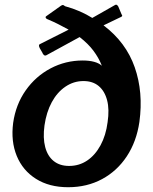

<svg xmlns="http://www.w3.org/2000/svg" viewBox="-20 -773 639 803"><path d="M563 -263Q551 -181 510.5 -119.5Q470 -58 407 -24Q344 10 265 10Q186 10 130.5 -25Q75 -60 50 -121Q25 -182 35 -259Q46 -336 87.5 -395Q129 -454 191.5 -487Q254 -520 326 -520Q353 -520 373.5 -514.5Q394 -509 406 -498Q393 -531 371 -560.5Q349 -590 313 -618L174 -542Q168 -539 163.5 -543Q159 -547 157 -553L146 -572Q140 -585 146 -588L267 -649Q247 -660 225.5 -671Q204 -682 180 -692Q175 -693 172 -697.5Q169 -702 173 -705L235 -749Q241 -753 244 -752Q247 -751 252 -747Q285 -738 313.5 -725.5Q342 -713 366 -698L461 -752Q466 -755 470 -751.5Q474 -748 475 -745L488 -714Q490 -711 491 -708.5Q492 -706 488 -703L413 -667Q507 -596 543.5 -491.5Q580 -387 563 -263ZM269 -79Q311 -79 344.5 -101.5Q378 -124 400.5 -165.5Q423 -207 430 -262Q438 -315 428 -353.5Q418 -392 393 -413Q368 -434 329 -434Q288 -434 253.5 -410.5Q219 -387 196.5 -345.5Q174 -304 166 -248Q159 -196 169 -158Q179 -120 204.5 -99.5Q230 -79 269 -79Z"/></svg>

Font: Libre Franklin SemiBold
Style: Italic
Weight: 600
Italic angle: -8°
Designer: Pablo Impallari, Rodrigo Fuenzalida, Nhung Nguyen
Foundry: Impallari Type
Version: Version 3.000